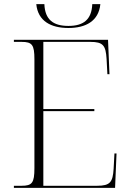

<svg xmlns="http://www.w3.org/2000/svg" viewBox="-20 -906 633 926"><path d="M310 -771C393 -771 456 -804 464 -886H425C422 -811 382 -781 310 -781C237 -781 197 -811 194 -886H155C163 -804 226 -771 310 -771ZM47 0H535L542 -166H532L528 -92C524 -28 512 -10 448 -10H189V-370H435V-380H189V-704H416C478 -704 490 -686 494 -622L498 -548H508L501 -714H47V-704H84C135 -704 146 -690 146 -620V-95C146 -24 135 -10 84 -10H47Z"/></svg>

Font: Noto Serif Display ExtraLight
Style: Regular
Weight: 200
Designer: Monotype Design Team
Foundry: Monotype Imaging Inc.
Version: Version 2.009